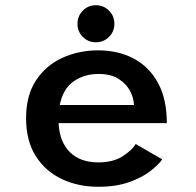

<svg xmlns="http://www.w3.org/2000/svg" viewBox="-20 -705 750 736"><path d="M602 -94Q587.5 -73.5 556 -49Q524.5 -24.5 474.8 -6.8Q425 11 356.5 11Q280 11 217.2 -18.5Q154.5 -48 117.2 -106.5Q80 -165 80 -252Q80 -339.5 118.2 -397.2Q156.5 -455 219.5 -483.5Q282.5 -512 356 -512Q432.5 -512 492 -480.8Q551.5 -449.5 585.5 -387.5Q619.5 -325.5 619.5 -233H204.5Q208.5 -160 248.5 -121.2Q288.5 -82.5 356.5 -82.5Q414 -82.5 450.5 -106.2Q487 -130 500 -153ZM358 -421.5Q302.5 -421.5 262 -393Q221.5 -364.5 209 -302.5H493.5Q493 -328 478.8 -355.8Q464.5 -383.5 434.8 -402.5Q405 -421.5 358 -421.5ZM347.5 -543Q318 -543 297.5 -563.5Q277 -584 277 -613.5Q277 -643.5 297.5 -664.2Q318 -685 347.5 -685Q377 -685 397.8 -664.2Q418.5 -643.5 418.5 -613.5Q418.5 -584 397.8 -563.5Q377 -543 347.5 -543Z"/></svg>

Font: League Mono Medium
Style: Regular
Weight: 500
Width: 6
Designer: Tyler Finck
Foundry: The League of Moveable Type / Tyler Finck
Version: Version 2.300;RELEASE